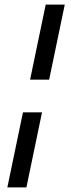

<svg xmlns="http://www.w3.org/2000/svg" viewBox="-20 -749 307 836"><path d="M111 -402 179 -729H262L194 -402ZM12 67 80 -260H163L95 67Z"/></svg>

Font: Mona Sans Condensed Medium
Style: Italic
Weight: 500
Width: 3
Italic angle: -11.7°
Designer: Deni Anggara
Foundry: GitHub
Version: Version 1.001; ttfautohint (v1.8.4.7-5d5b);gftools[0.9.31]